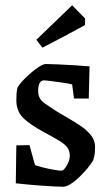

<svg xmlns="http://www.w3.org/2000/svg" viewBox="-20 -700 403 729"><path d="M220 9Q210 9 188 8Q166 7 138 5Q110 3 84 0.5Q58 -2 40 -4L42 -148L92 -149L113 -73Q136 -65 168 -58.5Q200 -52 214 -52Q222 -52 233.5 -71.5Q245 -91 245 -108Q245 -127 236 -139.5Q227 -152 206 -165Q185 -178 149 -197Q90 -229 66 -254.5Q42 -280 42 -320Q42 -333 43 -346.5Q44 -360 47 -369Q58 -386 79 -406.5Q100 -427 121.5 -442Q143 -457 154 -457Q170 -457 201.5 -455.5Q233 -454 266.5 -452Q300 -450 320 -448L317 -326H261L254 -379Q250 -381 235 -383.5Q220 -386 201.5 -388.5Q183 -391 167.5 -393Q152 -395 147 -395Q137 -395 131 -385.5Q125 -376 125 -353Q125 -325 148.5 -308.5Q172 -292 197 -276Q215 -265 239.5 -251Q264 -237 287.5 -221Q311 -205 326 -185.5Q341 -166 341 -143Q341 -133 340 -120Q339 -107 334 -92Q327 -79 313 -62Q299 -45 282 -28.5Q265 -12 248.5 -1.5Q232 9 220 9ZM141 -519 118 -549 254 -680 303 -630V-605Q269 -586 225.5 -563Q182 -540 141 -519Z"/></svg>

Font: Grenze Gotisch
Style: Regular
Weight: 400
Designer: Renata Polastri
Foundry: Omnibus-Type
Version: Version 1.001